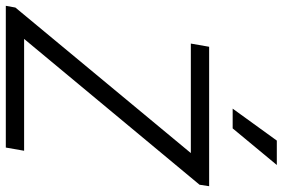

<svg xmlns="http://www.w3.org/2000/svg" viewBox="-180 -797 973 661"><g transform="rotate(90 306.5 -466.5)"><path d="M2 -33 503 -637H126L137 -700H617L612 -667L110 -63H495L484 0H-4ZM460 -933H544L418 -781H350Z"/></g></svg>

Font: Bai Jamjuree
Style: Italic
Weight: 400
Italic angle: -10°
Version: Version 1.000; ttfautohint (v1.6)